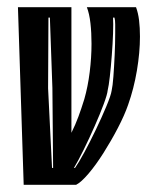

<svg xmlns="http://www.w3.org/2000/svg" viewBox="-20 -515 410 535"><path d="M46 0 30 -495H179V-145Q190 -167 198.5 -190Q207 -213 215 -239Q225 -274 230 -314.5Q235 -355 235 -393Q235 -424 232 -450.5Q229 -477 222 -495H359Q365 -479 367.5 -458.5Q370 -438 370 -413Q370 -369 361.5 -318.5Q353 -268 337 -223Q327 -194 308.5 -158.5Q290 -123 268.5 -89Q247 -55 226.5 -31Q206 -7 192 0ZM125 -47H128L126 -270L119 -466H115L114 -269ZM186 -47H189Q199 -61 215 -90.5Q231 -120 247.5 -154.5Q264 -189 276.5 -219Q289 -249 291 -262Q294 -275 296 -302Q298 -329 299.5 -361.5Q301 -394 301 -421Q301 -435 301 -447Q301 -459 299 -466H295Q296 -450 295 -421.5Q294 -393 291.5 -360.5Q289 -328 286 -301.5Q283 -275 280 -263Q279 -252 269 -225Q259 -198 244 -164Q229 -130 213.5 -98.5Q198 -67 186 -47Z"/></svg>

Font: Alumni Sans Inline One
Style: Italic
Weight: 400
Italic angle: -8°
Designer: Robert E. Leuschke
Foundry: Robert E. Leuschke
Version: Version 1.100; ttfautohint (v1.8.3)